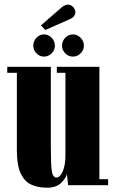

<svg xmlns="http://www.w3.org/2000/svg" viewBox="-20 -818 508 848"><path d="M187 11Q148 11 118.2 -2.5Q88.5 -16 71.5 -51.8Q54.5 -87.5 54.5 -154V-496.5H12V-523H204.5V-171.5Q204.5 -90 208.8 -62Q213 -34 229.5 -34Q245 -34 257 -61Q269 -88 269 -133V-496.5H231V-523H419V-26.5H457.5V0H281L275.5 -49Q271 -31 249.8 -10Q228.5 11 187 11ZM302.5 -568Q282.5 -568 268.2 -582.5Q254 -597 254 -616Q254 -636.5 268.2 -651.2Q282.5 -666 302.5 -666Q321.5 -666 336 -651.2Q350.5 -636.5 350.5 -616Q350.5 -597 336 -582.5Q321.5 -568 302.5 -568ZM174 -568Q155 -568 141 -582.5Q127 -597 127 -616Q127 -636.5 141 -651.2Q155 -666 174 -666Q194 -666 208.2 -651.2Q222.5 -636.5 222.5 -616Q222.5 -597 208.2 -582.5Q194 -568 174 -568ZM180 -685.5 161 -706 252.5 -785.5Q267 -797.5 280 -797.5Q289.5 -797.5 297 -792.2Q304.5 -787 308.5 -779.5Q313 -772 313 -764Q313 -755 306.8 -746.5Q300.5 -738 286.5 -732.5Z"/></svg>

Font: Imbue 50pt Black
Style: Regular
Weight: 900
Designer: Tyler Finck
Foundry: Etcetera Type Company
Version: Version 1.102; ttfautohint (v1.8.3)